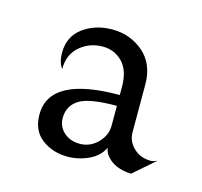

<svg xmlns="http://www.w3.org/2000/svg" viewBox="-55 -759 414 394"><g transform="rotate(15 152.0 -562.0)"><path d="M253 -424Q227 -425 211 -436.5Q195 -448 193 -463Q184 -444 162.5 -434Q141 -424 118 -424Q86 -424 63 -441.5Q40 -459 40 -493Q40 -574 189 -574V-591Q189 -626 172 -643.5Q155 -661 130 -661Q102 -661 81.5 -643.5Q61 -626 61 -595Q52 -607 52 -627Q52 -662 78 -681Q104 -700 140 -700Q178 -700 206 -676Q234 -652 234 -608V-507Q234 -488 248.5 -474Q263 -460 285 -460Q291 -460 299 -464ZM189 -551Q130 -551 109 -537.5Q88 -524 88 -498Q88 -480 101.5 -468Q115 -456 135 -456Q157 -456 173 -472Q189 -488 189 -509Z"/></g></svg>

Font: Bellefair
Style: Regular
Weight: 400
Designer: Nick Shinn, Liron Lavi Turkenic
Foundry: Shinntype
Version: Version 1.003;PS 001.003;hotconv 1.0.88;makeotf.lib2.5.64775